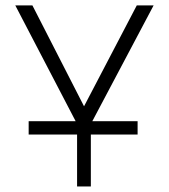

<svg xmlns="http://www.w3.org/2000/svg" viewBox="-20 -670 606 690"><path d="M83 -234.5V-186.5H474.5V-234.5ZM257 -224.5V0H306.5V-224.5L532 -650.5H471.5L282 -288L96.5 -650.5H35Z"/></svg>

Font: Overused Grotesk Light
Style: Regular
Weight: 300
Designer: RandomMaerks
Version: Version 0.005